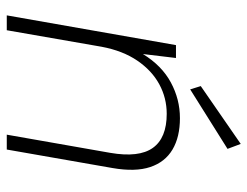

<svg xmlns="http://www.w3.org/2000/svg" viewBox="-104 -644 748 581"><g transform="rotate(90 270.5 -354.0)"><path d="M27 0 117 -512H156L144 -412Q179 -469 230 -496.5Q281 -524 338 -524Q395 -524 433 -501.5Q471 -479 486 -434Q501 -389 489 -320L433 0H388L443 -313Q458 -400 428 -442Q398 -484 325 -484Q277 -484 235.5 -461.5Q194 -439 164 -395Q134 -351 122 -287L72 0ZM251 -555 241 -587 416 -708 431 -668Z"/></g></svg>

Font: DM Sans 12pt ExtraLight
Style: Italic
Weight: 250
Italic angle: -10°
Version: Version 4.004;gftools[0.9.30]